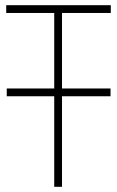

<svg xmlns="http://www.w3.org/2000/svg" viewBox="-20 -720 452 740"><path d="M6 -379V-349H406V-379ZM219 -670H407V-700H4V-670H189V0H219Z"/></svg>

Font: Advent Pro ExtraLight
Style: Regular
Weight: 250
Version: Version 3.000